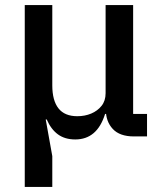

<svg xmlns="http://www.w3.org/2000/svg" viewBox="-20 -540 634 760"><path d="M187 200H78V-520H187V-202Q187 -142 211.5 -111Q236 -80 286 -80Q316 -80 341 -90.5Q366 -101 382 -121Q398 -141 398 -171V-520H507V-89H562V0H510Q454 0 426.5 -29.5Q399 -59 399 -105V-107L445 -89H396Q380 -38 350.5 -13Q321 12 278 12Q237 12 209.5 -8Q182 -28 165 -67H161L187 78Z"/></svg>

Font: IBM Plex Sans Medium
Style: Regular
Weight: 500
Designer: Mike Abbink, Paul van der Laan, Pieter van Rosmalen
Foundry: Bold Monday
Version: Version 3.201